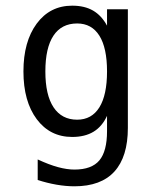

<svg xmlns="http://www.w3.org/2000/svg" viewBox="-20 -485 540 684"><path d="M361.3 -230.5Q361.3 -314.5 334 -357.9Q306.6 -401.4 254.9 -401.4Q199.2 -401.4 170.4 -357.9Q141.6 -314.5 141.6 -230.5Q141.6 -146.5 170.9 -102.5Q200.2 -58.6 254.9 -58.6Q306.6 -58.6 334 -102.5Q361.3 -146.5 361.3 -230.5ZM435.5 -29.3Q435.5 73.2 387.7 126Q339.8 178.7 245.1 178.7Q214.8 178.7 181.2 172.9Q147.5 167 114.3 156.2V83Q154.3 101.6 186.5 110.4Q218.8 119.1 245.1 119.1Q306.6 119.1 334 86.4Q361.3 53.7 361.3 -17.6V-72.3Q343.8 -34.2 313 -15.6Q282.2 2.9 237.3 2.9Q158.2 2.9 110.8 -60.5Q63.5 -124 63.5 -230.5Q63.5 -336.9 110.8 -400.9Q158.2 -464.8 237.3 -464.8Q281.2 -464.8 311.5 -447.3Q341.8 -429.7 361.3 -393.6V-452.1H435.5Z"/></svg>

Font: BabelStone Flags
Style: Regular
Weight: 400
Designer: Andrew West
Foundry: BabelStone
Version: Version 4.12